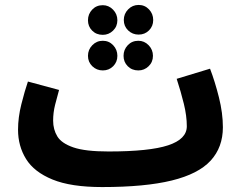

<svg xmlns="http://www.w3.org/2000/svg" viewBox="-20 -736 972 777"><path d="M393 21Q267 21 192.5 -9.5Q118 -40 85.5 -92.5Q53 -145 53 -211Q53 -261 66.5 -314.5Q80 -368 93 -406L219 -372Q211 -344 203 -312Q195 -280 195 -248Q195 -212 212 -184Q229 -156 277 -139.5Q325 -123 419 -123Q585 -123 660.5 -148Q736 -173 736 -225Q736 -267 724 -316Q712 -365 695 -417L830 -458Q850 -406 866 -342Q882 -278 882 -221Q882 -140 832.5 -86Q783 -32 675 -5.5Q567 21 393 21ZM541 -596Q516 -596 498.5 -613Q481 -630 481 -655Q481 -680 498.5 -698Q516 -716 541 -716Q566 -716 583 -698Q600 -680 600 -655Q600 -630 583 -613Q566 -596 541 -596ZM396 -595Q370 -595 353 -612Q336 -629 336 -654Q336 -679 353 -697Q370 -715 396 -715Q420 -715 437.5 -697Q455 -679 455 -654Q455 -629 437.5 -612Q420 -595 396 -595ZM396 -451Q371 -451 353.5 -468Q336 -485 336 -510Q336 -535 353.5 -553Q371 -571 396 -571Q421 -571 438 -553Q455 -535 455 -510Q455 -485 438 -468Q421 -451 396 -451ZM540 -451Q514 -451 497 -468Q480 -485 480 -510Q480 -535 497 -553Q514 -571 540 -571Q564 -571 581.5 -553Q599 -535 599 -510Q599 -485 581.5 -468Q564 -451 540 -451Z"/></svg>

Font: Noto Sans Arabic ExtCond ExtBd
Style: Regular
Weight: 800
Width: 2
Designer: Monotype Design Team, Nadine Chahine, Nizar Qandah and Khaled Hosny
Foundry: Monotype Imaging Inc.
Version: Version 2.012; ttfautohint (v1.8.4.7-5d5b)